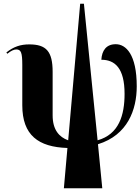

<svg xmlns="http://www.w3.org/2000/svg" viewBox="-20 -780 750 1025"><path d="M321 225H526L503 -10C662 -59 710 -195 710 -319C710 -490 652 -544 598 -544C547 -544 524 -510 521 -461C593 -461 645 -417 645 -279C645 -165 615 -63 501 -31L428 -760H408L344 -31C296 -48 261 -87 261 -164V-396C261 -506 227 -543 136 -543C90 -543 53 -531 14 -500L19 -493C39 -509 54 -516 67 -516C92 -516 99 -500 99 -433V-218C99 -58 185 5 340 10Z"/></svg>

Font: Noto Serif Display ExtraCondensed Black
Style: Regular
Weight: 900
Width: 2
Designer: Monotype Design Team
Foundry: Monotype Imaging Inc.
Version: Version 2.009